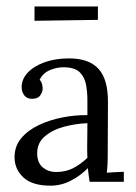

<svg xmlns="http://www.w3.org/2000/svg" viewBox="-20 -571 428 603"><path d="M261.5 0Q259.3 -12.8 258.2 -22.6Q257.1 -32.3 256 -42.9Q230.7 -17.6 201.1 -2.8Q171.6 12.1 138.2 12.1Q81.4 12.1 53.5 -13.8Q25.7 -39.6 25.7 -77.4Q25.7 -112.2 46.9 -137.3Q68.2 -162.4 102.7 -178.6Q137.1 -194.7 177.1 -202.4Q217.1 -210.1 254.5 -209.4V-256Q254.5 -282 250.1 -305.5Q245.7 -328.9 230.5 -344Q215.3 -359 182.6 -359.7Q160.6 -360.5 137.9 -351.3Q115.1 -342.1 104.5 -320.5Q110 -314.6 112 -306.7Q114 -298.9 114 -292.3Q114 -283.1 106.5 -271.7Q99 -260.4 80.3 -260.7Q64.5 -260.7 56.3 -271.5Q48 -282.4 48 -297.4Q48 -322.7 67.3 -343.1Q86.5 -363.4 120.1 -375.5Q153.6 -387.6 196.9 -387.6Q260 -387.6 289.9 -354.2Q319.8 -320.9 319 -248.6Q319 -220.4 318.8 -192.3Q318.7 -164.3 318.5 -136Q318.3 -107.8 318.3 -79.6Q318.3 -67.8 317.7 -55.7Q317.2 -43.6 315.4 -28.6Q328.9 -29.3 342.1 -30.3Q355.3 -31.2 368.9 -31.5V0ZM254.5 -184.1Q220 -183 183 -173.5Q145.9 -163.9 120.8 -142.8Q95.7 -121.7 96.8 -86.5Q97.9 -58.3 115.1 -44.6Q132.4 -30.8 155.5 -30.8Q185.9 -30.8 209 -42.5Q232.1 -54.3 254.5 -75.2Q254.1 -83.6 253.9 -93.1Q253.8 -102.7 253.8 -113.3Q253.8 -117 254.1 -137.3Q254.5 -157.7 254.5 -184.1ZM88.4 -505.7V-550.8H287.5V-508.6Z"/></svg>

Font: Parastoo
Style: Regular
Weight: 400
Foundry: Saber Rastikerdar (saber.rastikerdar@gmail.com)
Version: Version 3.000